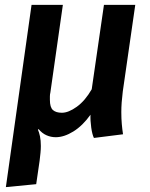

<svg xmlns="http://www.w3.org/2000/svg" viewBox="-20 -549 614 785"><path d="M533 -529 482 -175Q476 -128 476 -91Q476 -64 478 -41.5Q480 -19 483 0L364 15Q357 1 353 -27.5Q349 -56 350 -80Q318 -35 280 -11.5Q242 12 208 12Q188 12 170 4Q152 -4 138 -21L135 -19Q140 -8 143.5 8.5Q147 25 147 48Q147 61 145.5 76Q144 91 142 108L128 204L4 216L109 -529H237L186 -171Q184 -163 184 -155V-141Q184 -110 196.5 -99Q209 -88 233 -88Q260 -88 294 -112.5Q328 -137 355 -184L405 -529Z"/></svg>

Font: Xgbmvzvtohvqztyvzapvmeyoton
Style: Regular
Weight: 500
Italic angle: -8°
Designer: Carrois Corporate & Edenspiekermann
Foundry: Carrois Corporate GbR & Edenspiekermann AG
Version: Version 2.001